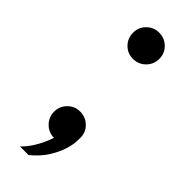

<svg xmlns="http://www.w3.org/2000/svg" viewBox="-227 -580 722 722"><g transform="rotate(45 134.0 -219.5)"><path d="M204.1 -66.4Q204.1 -60.5 203.1 -43Q202.1 -25.4 193.8 0.5Q185.5 26.4 167 56.6Q148.4 86.9 112.3 117.2H66.4Q85.9 97.7 98.6 77.6Q111.3 57.6 119.1 41Q127.9 21.5 133.8 3.9Q105.5 3.9 85 -16.6Q64.5 -37.1 64.5 -66.4Q64.5 -94.7 84.5 -115.2Q104.5 -135.7 133.8 -135.7Q163.1 -135.7 183.6 -115.7Q204.1 -95.7 204.1 -66.4ZM204.1 -486.3Q204.1 -457 183.6 -436.5Q163.1 -416 133.8 -416Q104.5 -416 84.5 -436.5Q64.5 -457 64.5 -486.3Q64.5 -515.6 85 -535.6Q105.5 -555.7 133.8 -555.7Q163.1 -555.7 183.6 -535.6Q204.1 -515.6 204.1 -486.3Z"/></g></svg>

Font: Allerta Stencil
Style: Regular
Weight: 400
Designer: Matt McInerney
Foundry: Matt McInerney
Version: Version 1.02